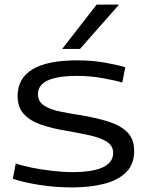

<svg xmlns="http://www.w3.org/2000/svg" viewBox="-20 -810 642 840"><path d="M36 -28 49 -95Q76 -85 118.5 -76.5Q161 -68 208.5 -62.5Q256 -57 297 -57Q385 -57 430 -78Q475 -99 475 -141Q475 -172 448 -189.5Q421 -207 374 -217.5Q327 -228 269 -238Q208 -248 160 -264.5Q112 -281 84.5 -311Q57 -341 57 -389Q57 -546 318 -546Q383 -546 439 -536Q495 -526 528 -516L515 -449Q485 -458 430 -468Q375 -478 317 -478Q146 -478 146 -398Q146 -366 172.5 -348.5Q199 -331 243 -322Q287 -313 340 -305Q403 -294 454.5 -278Q506 -262 536.5 -232Q567 -202 567 -149Q567 -91 531.5 -56Q496 -21 434.5 -5.5Q373 10 293 10Q223 10 152.5 -1Q82 -12 36 -28ZM252 -596 403 -790H501L330 -596Z"/></svg>

Font: Georama Extended
Style: Regular
Weight: 400
Width: 7
Designer: Jean-Baptiste Levee
Foundry: Production Type
Version: Version 1.000